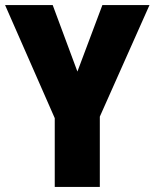

<svg xmlns="http://www.w3.org/2000/svg" viewBox="-20 -734 607 754"><path d="M284 -453 382 -714H567L372 -276V0H195V-270L0 -714H187Z"/></svg>

Font: Noto Sans Lao Looped Condensed Black
Style: Regular
Weight: 900
Width: 3
Designer: Mark Frömberg, Ben Mitchell
Foundry: The Fontpad Ltd
Version: Version 1.002; ttfautohint (v1.8.4.7-5d5b)